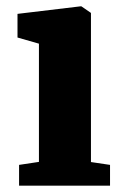

<svg xmlns="http://www.w3.org/2000/svg" viewBox="-20 -589 393 609"><path d="M40.5 0V-66L103.5 -75.5V-450.5L35.5 -470V-545L236 -569H238L268.5 -548V-75L329 -66V0Z"/></svg>

Font: Merriweather Light 18pt Black
Style: Regular
Weight: 900
Version: Version 2.100